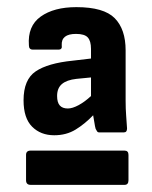

<svg xmlns="http://www.w3.org/2000/svg" viewBox="-20 -686 426 538"><path d="M132 -307Q94 -307 70 -331Q46 -355 46 -405Q46 -463 80 -486Q114 -509 184 -516L235 -522V-549Q235 -571 226 -581Q217 -591 193 -591Q151 -591 153 -559Q155 -547 144 -547H72Q61 -547 61 -559Q57 -613 94 -639.5Q131 -666 194 -666Q271 -666 301.5 -635Q332 -604 332 -545V-404Q332 -381 333.5 -362Q335 -343 336 -326Q336 -315 327 -315H258Q254 -315 252 -318Q250 -321 248 -325Q246 -332 244.5 -342.5Q243 -353 241 -363Q218 -339 192 -323Q166 -307 132 -307ZM66 -168Q53 -168 53 -181V-252Q53 -264 66 -264H329Q340 -264 340 -252V-181Q340 -168 329 -168ZM170 -382Q183 -382 200.5 -391.5Q218 -401 235 -417V-469L194 -465Q167 -462 153.5 -450.5Q140 -439 140 -417Q140 -399 147.5 -390.5Q155 -382 170 -382Z"/></svg>

Font: Sofia Sans Semi Condensed ExtraBold
Style: Regular
Weight: 800
Designer: Botio Nikoltchev, Ani Petrova
Foundry: lettersoup
Version: Version 4.100